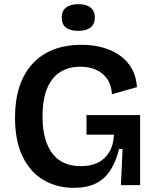

<svg xmlns="http://www.w3.org/2000/svg" viewBox="-20 -888 748 921"><path d="M334 13Q253 13 189 -24.5Q125 -62 88.5 -137Q52 -212 52 -324Q52 -406 72.5 -470Q93 -534 133.5 -579.5Q174 -625 233.5 -649Q293 -673 371 -673Q429 -673 476.5 -659Q524 -645 559 -619Q594 -593 614 -555.5Q634 -518 637 -470L517 -436Q514 -482 493 -511Q472 -540 439 -554Q406 -568 366 -568Q310 -568 269.5 -543Q229 -518 206.5 -465Q184 -412 184 -329Q184 -266 197.5 -221Q211 -176 235 -147Q259 -118 292.5 -104.5Q326 -91 368 -91Q415 -91 449 -107.5Q483 -124 503.5 -157.5Q524 -191 527 -242H395V-336H652V-222V0H560L568 -173H551Q536 -112 509 -70.5Q482 -29 439.5 -8Q397 13 334 13ZM355 -740Q316 -740 296 -756Q276 -772 276 -804Q276 -835 296.5 -851.5Q317 -868 355 -868Q394 -868 414.5 -851.5Q435 -835 435 -804Q435 -773 414.5 -756.5Q394 -740 355 -740Z"/></svg>

Font: Bricolage Grotesque 20pt SemiBold
Style: Regular
Weight: 600
Version: Version 1.001;gftools[0.9.33.dev8+g029e19f]